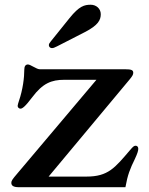

<svg xmlns="http://www.w3.org/2000/svg" viewBox="-20 -782 623 802"><path d="M27.3 -18.6C27.3 -7.3 34.7 0 59.1 0H503.9C513.2 -51.8 522.9 -76.2 543.9 -119.1C554.2 -141.1 557.6 -152.8 557.6 -160.6C557.6 -168.9 552.7 -173.3 546.4 -173.3C539.6 -173.3 535.2 -168.9 523.4 -155.3C460 -81.1 432.1 -44.4 341.3 -44.4H183.1L521.5 -450.2C533.7 -464.8 536.6 -471.2 536.6 -478C536.6 -489.3 528.8 -492.7 502.4 -492.7H146C139.2 -492.7 129.9 -497.6 120.1 -502.9C109.4 -508.8 101.6 -512.7 96.7 -512.7C86.9 -512.7 81.5 -505.4 81.5 -491.2C81.5 -458.5 75.7 -408.7 59.1 -360.4C56.2 -351.1 53.7 -343.8 53.7 -339.8C53.7 -334 58.6 -328.1 65.4 -328.1C72.8 -328.1 84 -335 115.2 -376.5C158.2 -433.6 194.3 -448.7 248.5 -448.7H382.8L51.8 -56.6C32.2 -33.7 27.3 -26.9 27.3 -18.6ZM197.3 -581.1C202.1 -581.1 207 -582.5 218.3 -588.4L334.5 -647.9C391.6 -677.2 400.9 -699.7 400.9 -722.7C400.9 -746.1 381.8 -762.2 358.9 -762.2C332.5 -762.2 311 -756.8 270.5 -706.5L192.4 -609.4C186.5 -602.5 184.1 -598.1 184.1 -593.3C184.1 -587.9 188 -581.1 197.3 -581.1Z"/></svg>

Font: Stoke
Style: Light
Weight: 300
Designer: Nicole Fally
Foundry: Nicole Fally
Version: Version 1.001